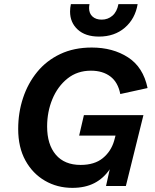

<svg xmlns="http://www.w3.org/2000/svg" viewBox="-20 -900 752 929"><path d="M330 9Q257 9 197.5 -25.5Q138 -60 103 -123.5Q68 -187 68 -276Q68 -355 91.5 -426Q115 -497 160 -552Q205 -607 271.5 -638.5Q338 -670 424 -670Q526 -670 599.5 -622.5Q673 -575 694 -474L562 -445Q551 -502 514 -530Q477 -558 420 -558Q354 -558 306.5 -520Q259 -482 233.5 -420.5Q208 -359 208 -288Q208 -201 250 -151.5Q292 -102 370 -102Q437 -102 477 -134.5Q517 -167 532 -218L539 -244H363L386 -343H674L589 0H493L511 -81Q481 -37 436.5 -14Q392 9 330 9ZM646 -880Q634 -809 584 -766Q534 -723 459 -723Q393 -723 356 -757Q319 -791 319 -844Q319 -862 323 -880H413Q411 -869 411 -861Q411 -835 427.5 -820Q444 -805 472 -805Q502 -805 524 -824Q546 -843 553 -880Z"/></svg>

Font: Work Sans SemiBold
Style: Italic
Weight: 600
Italic angle: -13°
Designer: Wei Huang
Foundry: Wei Huang
Version: Version 2.012; ttfautohint (v1.8.3)